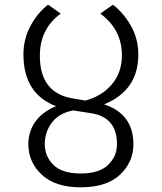

<svg xmlns="http://www.w3.org/2000/svg" viewBox="-20 -785 690 819"><path d="M239 -727Q150 -662 150 -547Q150 -388 291 -365L344 -356Q413 -374 456.5 -424.5Q500 -475 500 -549Q500 -659 408 -727L462 -765Q508 -729 539 -674Q570 -619 570 -552Q570 -399 424 -340Q549 -299 549 -170Q549 -93 491.5 -39.5Q434 14 325 14Q216 14 158.5 -39.5Q101 -93 101 -170Q101 -225 131.5 -267Q162 -309 219 -332Q80 -385 80 -553Q80 -619 110 -674.5Q140 -730 185 -765ZM171 -170Q171 -118 208 -81.5Q245 -45 324 -45Q403 -45 441 -81.5Q479 -118 479 -170Q479 -285 369 -302L292 -314Q233 -303 202 -263Q171 -223 171 -170Z"/></svg>

Font: Glegoo
Style: Regular
Weight: 400
Version: Version 2.0.1; ttfautohint (v0.9) -r 48 -G 60